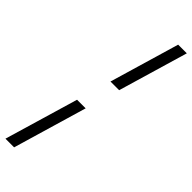

<svg xmlns="http://www.w3.org/2000/svg" viewBox="-381 -749 1018 1018"><g transform="rotate(45 128.0 -240.0)"><path d="M193 -348.5H128L243.5 -740.5H308.5ZM-51.5 259.5 71 -155H135.5L13.5 259.5Z"/></g></svg>

Font: Newsreader 16pt 16pt SemiBold
Style: Italic
Weight: 600
Italic angle: -17°
Version: Version 1.003